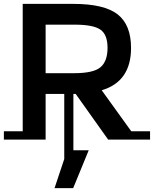

<svg xmlns="http://www.w3.org/2000/svg" viewBox="-20 -719 793 989"><path d="M753 -43V0H537L370 -235H358V55H437L357 250H261L311 100V-235H215V0H0V-43H97V-699H357Q517 -699 586 -645Q655 -591 655 -472Q655 -299 504 -254L656 -43ZM365 -592H215V-342H362Q462 -342 498 -373Q534 -404 534 -472.5Q534 -541 497 -566.5Q460 -592 365 -592Z"/></svg>

Font: Montserrat Subrayada
Style: Regular
Weight: 400
Designer: Julieta Ulanovsky
Foundry: Julieta Ulanovsky
Version: Version 2.001